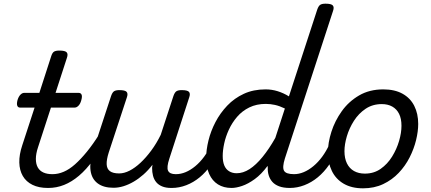

<svg xmlns="http://www.w3.org/2000/svg" viewBox="-20 -1005 2341 1044"><path d="M240 17Q191 17 156.5 0Q122 -17 104 -48Q86 -79 85 -121.5Q84 -164 101 -215L168 -420H89Q78 -420 74 -430Q70 -440 75 -460Q81 -480 91 -490Q101 -500 111 -500H194L258 -698Q264 -718 273.5 -724Q283 -730 303 -730Q334 -730 342.5 -720.5Q351 -711 344 -691L282 -500H408Q419 -500 423.5 -490.5Q428 -481 422 -460Q417 -441 407 -430.5Q397 -420 386 -420H257L187 -205Q175 -169 175 -141Q175 -113 185.5 -94.5Q196 -76 216 -67Q236 -58 264 -58Q278 -58 283.5 -46.5Q289 -35 287 -20.5Q285 -6 273 5.5Q261 17 240 17Z M243 17Q229 17 222.5 5.5Q216 -6 218.5 -20.5Q221 -35 233 -46.5Q245 -58 266 -58Q296 -58 326.5 -71Q357 -84 388 -111.5Q419 -139 452.5 -180Q486 -221 521 -277Q530 -290 542 -289Q554 -288 560.5 -278.5Q567 -269 561 -257Q525 -187 487 -135Q449 -83 409.5 -49.5Q370 -16 328.5 0.5Q287 17 243 17Z M597 16Q543 16 511 -8Q479 -32 472.5 -76.5Q466 -121 485 -181L584 -483Q591 -503 600.5 -509Q610 -515 629 -515Q660 -515 668.5 -505.5Q677 -496 670 -476L571 -175Q559 -137 560 -112Q561 -87 577.5 -74.5Q594 -62 628 -62Q655 -62 684.5 -77Q714 -92 744 -120Q774 -148 802.5 -186.5Q831 -225 854 -272L923 -483Q930 -503 939.5 -509Q949 -515 968 -515Q999 -515 1007.5 -505.5Q1016 -496 1009 -476L901 -143Q885 -95 894 -76.5Q903 -58 935 -58Q949 -58 955 -46.5Q961 -35 958.5 -20.5Q956 -6 944 5.5Q932 17 911 17Q882 17 861.5 8.5Q841 0 829 -15Q817 -30 812 -49.5Q807 -69 807 -92L809 -109Q786 -79 760 -56Q734 -33 706.5 -17Q679 -1 651.5 7.5Q624 16 597 16Z M914 17Q900 17 893.5 5.5Q887 -6 889.5 -20.5Q892 -35 904 -46.5Q916 -58 937 -58Q963 -58 989.5 -69Q1016 -80 1042 -101.5Q1068 -123 1090 -153Q1112 -183 1129 -220Q1134 -235 1146.5 -234.5Q1159 -234 1168.5 -224.5Q1178 -215 1174 -201Q1156 -150 1128 -109.5Q1100 -69 1066 -41Q1032 -13 993 2Q954 17 914 17Z M1239 17Q1196 17 1165 -2.5Q1134 -22 1117.5 -59Q1101 -96 1101 -146Q1101 -190 1113.5 -241Q1126 -292 1151.5 -341Q1177 -390 1215.5 -430.5Q1254 -471 1306 -495Q1358 -519 1424 -519Q1458 -519 1490 -509Q1522 -499 1551 -481L1705 -953Q1712 -973 1721.5 -979Q1731 -985 1750 -985Q1781 -985 1789.5 -975.5Q1798 -966 1791 -946L1529 -143Q1514 -95 1524.5 -76.5Q1535 -58 1579 -58Q1591 -58 1596.5 -46.5Q1602 -35 1599.5 -20.5Q1597 -6 1586 5.5Q1575 17 1556 17Q1521 17 1497.5 8Q1474 -1 1460.5 -16.5Q1447 -32 1441 -52Q1435 -72 1436 -93L1435 -103Q1401 -57 1365 -31Q1329 -5 1296.5 6Q1264 17 1239 17ZM1267 -63Q1302 -63 1337 -85.5Q1372 -108 1407.5 -151.5Q1443 -195 1477 -255L1529 -415Q1500 -429 1475 -434.5Q1450 -440 1425 -440Q1375 -440 1336 -421Q1297 -402 1269.5 -370Q1242 -338 1224.5 -300Q1207 -262 1199 -224.5Q1191 -187 1191 -157Q1191 -126 1199.5 -105.5Q1208 -85 1225.5 -74Q1243 -63 1267 -63Z M1556 17Q1542 17 1535.5 5.5Q1529 -6 1531.5 -20.5Q1534 -35 1546 -46.5Q1558 -58 1579 -58Q1605 -58 1631.5 -69Q1658 -80 1684 -101.5Q1710 -123 1732 -153Q1754 -183 1771 -220Q1776 -235 1788.5 -234.5Q1801 -234 1810.5 -224.5Q1820 -215 1816 -201Q1798 -150 1770 -109.5Q1742 -69 1708 -41Q1674 -13 1635 2Q1596 17 1556 17Z M1954 19Q1892 19 1849 -6Q1806 -31 1784.5 -75.5Q1763 -120 1763 -176Q1763 -229 1782 -288.5Q1801 -348 1838.5 -400.5Q1876 -453 1932.5 -486Q1989 -519 2064 -519Q2126 -519 2168.5 -495.5Q2211 -472 2232.5 -429.5Q2254 -387 2254 -331Q2254 -291 2242.5 -243.5Q2231 -196 2207.5 -149.5Q2184 -103 2148 -65Q2112 -27 2063.5 -4Q2015 19 1954 19ZM1964 -61Q2013 -61 2050 -87Q2087 -113 2112 -153.5Q2137 -194 2150 -238.5Q2163 -283 2163 -321Q2163 -360 2150 -386Q2137 -412 2113 -425.5Q2089 -439 2056 -439Q2006 -439 1968 -413.5Q1930 -388 1904.5 -348Q1879 -308 1866 -264Q1853 -220 1853 -183Q1853 -144 1866.5 -116.5Q1880 -89 1905 -75Q1930 -61 1964 -61Z"/></svg>

Font: Playwrite NO
Style: Regular
Weight: 400
Designer: Veronika Burian, José Scaglione
Foundry: TypeTogether
Version: Version 1.002